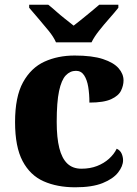

<svg xmlns="http://www.w3.org/2000/svg" viewBox="-20 -786 581 816"><path d="M300 10Q223 10 165.5 -15.5Q108 -41 76 -101.5Q44 -162 44 -267Q44 -375 78 -436.5Q112 -498 169 -524Q226 -550 297 -550Q372 -550 417.5 -535Q463 -520 484 -496Q505 -472 505 -444Q505 -423 494.5 -401Q484 -379 452.5 -364.5Q421 -350 360 -350Q360 -386 355 -416.5Q350 -447 337.5 -466Q325 -485 303 -485Q278 -485 259.5 -465.5Q241 -446 231 -399Q221 -352 221 -268Q221 -201 232 -157Q243 -113 266 -91Q289 -69 326 -69Q363 -69 392.5 -80.5Q422 -92 443.5 -111.5Q465 -131 476 -154Q491 -147 497 -133Q503 -119 503 -105Q503 -80 482 -53Q461 -26 416.5 -8Q372 10 300 10ZM218 -606Q208 -629 186.5 -655.5Q165 -682 142.5 -708Q120 -734 104 -753V-766H185Q198 -756 217 -739Q236 -722 257 -705.5Q278 -689 293 -677Q308 -689 329 -705.5Q350 -722 370 -739Q390 -756 402 -766H483V-753Q468 -734 445 -708Q422 -682 401 -655.5Q380 -629 369 -606Z"/></svg>

Font: Noto Serif Ethiopic ExtraBold
Style: Regular
Weight: 800
Version: Version 2.102